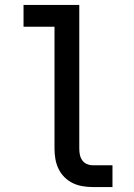

<svg xmlns="http://www.w3.org/2000/svg" viewBox="-20 -755 540 775"><path d="M354 0Q334 0 313 -3.5Q292 -7 273.5 -16Q255 -25 240 -40Q225 -55 216 -74Q207 -93 203.5 -113.5Q200 -134 200 -155V-647H75V-735H300V-155Q300 -142 302.5 -130Q305 -118 312 -108Q319 -98 330.5 -93Q342 -88 354 -88H434V0Z"/></svg>

Font: Iosevka Curly Slab Semibold
Style: Regular
Weight: 600
Monospace: yes
Designer: Belleve Invis
Foundry: Belleve Invis
Version: Version 22.1.2; ttfautohint (v1.8.4)